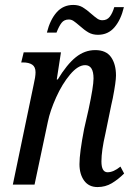

<svg xmlns="http://www.w3.org/2000/svg" viewBox="-20 -748 538 778"><path d="M302 -83Q302 -128 321 -226L339 -305Q359 -398 359 -430Q359 -484 325 -484Q296 -484 264 -446Q232 -408 207.5 -353.5Q183 -299 174 -255L120 0H32L116 -403Q124 -437 124 -455Q124 -477 110.5 -486Q97 -495 73 -495H66L76 -536H227L210 -426H214Q251 -487 287 -516Q323 -545 366 -545Q410 -545 430 -516.5Q450 -488 450 -442Q450 -417 437 -350L431 -323L407 -206Q391 -137 391 -94Q391 -50 416 -50Q440 -50 468 -73L483 -45Q459 -21 433 -5.5Q407 10 375 10Q340 10 321 -16Q302 -42 302 -83ZM302 -644Q287 -657 278 -663Q269 -669 259 -669Q240 -669 229.5 -655.5Q219 -642 209 -616H170Q183 -668 209.5 -698Q236 -728 277 -728Q299 -728 315 -718.5Q331 -709 351 -691Q366 -678 375 -672Q384 -666 395 -666Q414 -666 425 -680.5Q436 -695 443 -719H482Q470 -668 444 -637.5Q418 -607 377 -607Q355 -607 338.5 -616.5Q322 -626 302 -644Z"/></svg>

Font: Noto Serif Cond
Style: Italic
Weight: 400
Width: 3
Italic angle: -12°
Designer: Monotype Design Team
Foundry: Monotype Imaging Inc.
Version: Version 1.001